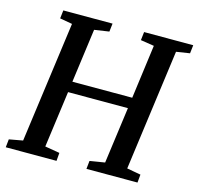

<svg xmlns="http://www.w3.org/2000/svg" viewBox="-107 -857 1001 970"><g transform="rotate(15 393.0 -371.5)"><path d="M5 0 9.5 -42.5 81 -55.5 167 -688.5 102 -700 107 -743H364.5L359.5 -700L282.5 -688.5L244.5 -407H557.5L595 -688.5L524.5 -699.5L529.5 -743H786.5L781.5 -699.5L711 -688.5L625.5 -55.5L698 -42.5L694 0H427L431.5 -42.5L510 -55.5L550 -350.5H237L197 -55.5L274 -42.5L270.5 0Z"/></g></svg>

Font: Merriweather 28pt Medium
Style: Italic
Weight: 500
Italic angle: -7.8°
Version: Version 2.101